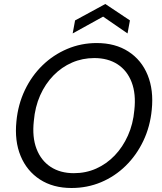

<svg xmlns="http://www.w3.org/2000/svg" viewBox="-20 -927 807 959"><path d="M337 12Q245 12 179.5 -30.5Q114 -73 83 -148Q52 -223 62 -321Q70 -405 104 -476.5Q138 -548 192 -600.5Q246 -653 315.5 -682.5Q385 -712 463 -712Q556 -712 621.5 -669.5Q687 -627 717.5 -552Q748 -477 738 -379Q730 -295 696 -223.5Q662 -152 608 -99Q554 -46 485 -17Q416 12 337 12ZM349 -62Q409 -62 460.5 -85Q512 -108 552.5 -150Q593 -192 619 -250Q645 -308 651 -377Q660 -458 637.5 -516.5Q615 -575 567 -606Q519 -637 451 -637Q392 -637 340 -614.5Q288 -592 247 -550Q206 -508 180.5 -450.5Q155 -393 149 -323Q140 -242 162.5 -183.5Q185 -125 233 -93.5Q281 -62 349 -62ZM343 -760 355 -825 506 -907 629 -825 617 -760 495 -844Z"/></svg>

Font: DM Sans 12pt
Style: Italic
Weight: 400
Italic angle: -10°
Version: Version 4.004;gftools[0.9.30]